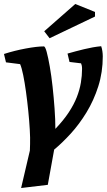

<svg xmlns="http://www.w3.org/2000/svg" viewBox="-31 -750 537 964"><path d="M75 194 119 6 120 -27Q121 -56 118.5 -99.5Q116 -143 111 -192.5Q106 -242 99.5 -289Q93 -336 85.5 -373Q78 -410 70 -428L-1 -437L-11 -479Q42 -496 98.5 -506.5Q155 -517 189 -517Q196 -517 203.5 -489Q211 -461 219 -415.5Q227 -370 233 -315Q239 -260 243 -204.5Q247 -149 247 -103Q288 -146 314 -185.5Q340 -225 354.5 -262Q369 -299 375 -334.5Q381 -370 381 -404Q381 -414 379.5 -421Q378 -428 376 -432L318 -439L308 -481Q346 -492 391 -503Q436 -514 477 -518Q481 -507 483 -493Q485 -479 485 -467Q485 -387 462.5 -316.5Q440 -246 403.5 -186Q367 -126 324 -79Q281 -32 241 1L209 178ZM218 -558 191 -593 347 -730 446 -690V-667Z"/></svg>

Font: Manuale
Style: Italic
Weight: 400
Italic angle: -11°
Designer: Eduardo Tunni / Pablo Cosgaya
Foundry: Eduardo Tunni / Pablo Cosgaya
Version: Version 1.002